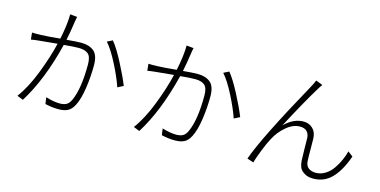

<svg xmlns="http://www.w3.org/2000/svg" viewBox="-76 -1173 3153 1593"><g transform="rotate(15 1500.0 -376.5)"><path d="M365 -774 426 -768Q424 -760 421.5 -746Q419 -732 418 -725Q404 -628 390 -562Q475 -570 516 -570Q584 -570 624.5 -536.5Q665 -503 665 -416Q665 -318 650.5 -219.5Q636 -121 607 -64Q585 -20 553.5 -4Q522 12 473 12Q419 12 359 -2L351 -58Q420 -37 472 -37Q505 -37 527 -48Q549 -59 565 -92Q615 -198 615 -410Q615 -477 587.5 -500Q560 -523 507 -523Q462 -523 379 -515Q300 -196 169 13L117 -8Q186 -100 242.5 -245.5Q299 -391 327 -511Q201 -498 180 -497Q136 -493 104 -487L98 -546Q124 -544 175 -546Q223 -547 338 -558Q365 -687 365 -774ZM717 -634 763 -657Q806 -605 861.5 -499Q917 -393 948 -315L899 -290Q872 -370 818.5 -475Q765 -580 717 -634Z M1365 -774 1426 -768Q1424 -760 1421.5 -746Q1419 -732 1418 -725Q1404 -628 1390 -562Q1475 -570 1516 -570Q1584 -570 1624.5 -536.5Q1665 -503 1665 -416Q1665 -318 1650.5 -219.5Q1636 -121 1607 -64Q1585 -20 1553.5 -4Q1522 12 1473 12Q1419 12 1359 -2L1351 -58Q1420 -37 1472 -37Q1505 -37 1527 -48Q1549 -59 1565 -92Q1615 -198 1615 -410Q1615 -477 1587.5 -500Q1560 -523 1507 -523Q1462 -523 1379 -515Q1300 -196 1169 13L1117 -8Q1186 -100 1242.5 -245.5Q1299 -391 1327 -511Q1201 -498 1180 -497Q1136 -493 1104 -487L1098 -546Q1124 -544 1175 -546Q1223 -547 1338 -558Q1365 -687 1365 -774ZM1717 -634 1763 -657Q1806 -605 1861.5 -499Q1917 -393 1948 -315L1899 -290Q1872 -370 1818.5 -475Q1765 -580 1717 -634Z M2537 -749Q2522 -729 2505 -700Q2429 -576 2304 -340Q2381 -416 2467 -416Q2514 -416 2546 -385.5Q2578 -355 2580 -301Q2581 -273 2581 -205Q2581 -137 2583 -109Q2584 -70 2608.5 -50.5Q2633 -31 2671 -31Q2715 -31 2753.5 -55Q2792 -79 2818 -117.5Q2844 -156 2861.5 -195Q2879 -234 2889 -273L2932 -240Q2889 -116 2824.5 -47.5Q2760 21 2663 21Q2616 21 2585.5 1Q2555 -19 2545.5 -43Q2536 -67 2534 -97Q2532 -127 2531.5 -194Q2531 -261 2530 -292Q2528 -328 2507.5 -348Q2487 -368 2450 -368Q2389 -368 2331.5 -319Q2274 -270 2241 -206Q2217 -163 2188.5 -90Q2160 -17 2150 20L2095 1Q2165 -197 2449 -710Q2468 -744 2479 -772Z"/></g></svg>

Font: Noto Sans Korean Light
Style: Regular
Weight: 300
Designer: Ryoko NISHIZUKA  (kana & ideographs); Paul D. Hunt (Latin, Greek & Cyrillic); Wenlong ZHANG  (bopomofo); Sandoll Communi
Foundry: Adobe Systems Incorporated
Version: Version 1.000;PS 1;hotconv 1.0.78;makeotf.lib2.5.61930